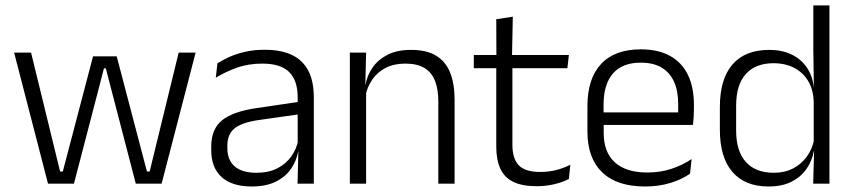

<svg xmlns="http://www.w3.org/2000/svg" viewBox="-20 -683 3176 714"><path d="M158.5 0 32.5 -487.5H95.5L203.5 -45H213.5L326 -473.5H414L526.5 -45H536.5L644.5 -487.5H707.5L581 0H485L392 -357.5L373.5 -429H366.5L348 -357L255 0Z M1086.5 0 1089.5 -121.5 1087 -131V-288.5V-321Q1087 -384 1055.2 -415.2Q1023.5 -446.5 955.5 -446.5Q902.5 -446.5 859 -430.5Q815.5 -414.5 782.5 -394L788.5 -447.5Q806.5 -459 832 -470.8Q857.5 -482.5 890.8 -490.2Q924 -498 964 -498Q1013 -498 1047.8 -486Q1082.5 -474 1104.5 -451Q1126.5 -428 1136.8 -395.5Q1147 -363 1147 -322.5V0ZM915.5 10.5Q843 10.5 804.2 -24.5Q765.5 -59.5 765.5 -125V-138Q765.5 -202.5 805.2 -235.2Q845 -268 934 -281L1097 -305L1100 -259L941.5 -236.5Q879.5 -227.5 852.5 -205.8Q825.5 -184 825.5 -141.5V-132.5Q825.5 -87.5 853 -64Q880.5 -40.5 933.5 -40.5Q979 -40.5 1011.2 -57Q1043.5 -73.5 1063.2 -101.2Q1083 -129 1089.5 -163.5L1101.5 -120.5H1089Q1083 -86 1062.8 -56Q1042.5 -26 1006.2 -7.8Q970 10.5 915.5 10.5Z M1610 0V-306Q1610 -349.5 1598.2 -381Q1586.5 -412.5 1559.5 -429.5Q1532.5 -446.5 1487 -446.5Q1445 -446.5 1414 -430.5Q1383 -414.5 1364 -386.5Q1345 -358.5 1338 -322.5L1325.5 -367.5H1339Q1345.5 -403.5 1366.2 -432.8Q1387 -462 1422.2 -479.8Q1457.5 -497.5 1508 -497.5Q1567 -497.5 1602.5 -475.5Q1638 -453.5 1654.2 -412.2Q1670.5 -371 1670.5 -312V0ZM1281 0V-487.5H1341.5L1338.5 -367L1341.5 -364V0Z M1976 9.5Q1922.5 9.5 1889.2 -6.5Q1856 -22.5 1840.8 -55.5Q1825.5 -88.5 1825.5 -137.5V-455.5H1885.5V-144.5Q1885.5 -93 1909.2 -68.2Q1933 -43.5 1989.5 -43.5Q2019.5 -43.5 2047.8 -50.5Q2076 -57.5 2101 -70.5L2095.5 -17.5Q2072 -5 2040.5 2.2Q2009 9.5 1976 9.5ZM1742 -429.5V-478.5H2095.5L2090 -429.5ZM1826 -471.5 1825.5 -611.5 1887 -621 1884 -471.5Z M2379 10.5Q2273.5 10.5 2219 -42.5Q2164.5 -95.5 2164.5 -193.5V-288.5Q2164.5 -390.5 2215.2 -445Q2266 -499.5 2363 -499.5Q2428 -499.5 2472 -475Q2516 -450.5 2538.2 -404.5Q2560.5 -358.5 2560.5 -294V-276.5Q2560.5 -262 2559.5 -247.5Q2558.5 -233 2557 -218.5H2501Q2502 -240.5 2502 -260.2Q2502 -280 2502 -296.5Q2502 -345.5 2486.2 -379.8Q2470.5 -414 2439.8 -432Q2409 -450 2363 -450Q2294.5 -450 2259.5 -409.8Q2224.5 -369.5 2224.5 -293.5V-246L2225 -238V-187.5Q2225 -154 2234.8 -127Q2244.5 -100 2264.8 -80.8Q2285 -61.5 2315.8 -51.5Q2346.5 -41.5 2387.5 -41.5Q2435 -41.5 2475.8 -54.8Q2516.5 -68 2552 -91.5L2546 -37Q2515 -15.5 2472.5 -2.5Q2430 10.5 2379 10.5ZM2196 -218.5V-265H2543.5V-218.5Z M2838 10.5Q2750 10.5 2703.5 -43.8Q2657 -98 2657 -201V-285.5Q2657 -389 2703.8 -443.2Q2750.5 -497.5 2841 -497.5Q2887.5 -497.5 2922.8 -480.8Q2958 -464 2979.5 -433.2Q3001 -402.5 3006 -361H3026L3006 -305.5Q3004 -352.5 2984 -384Q2964 -415.5 2931.2 -431.8Q2898.5 -448 2857.5 -448Q2790 -448 2753.8 -408Q2717.5 -368 2717.5 -290.5V-197.5Q2717.5 -121 2753.5 -80.8Q2789.5 -40.5 2858 -40.5Q2898.5 -40.5 2929.5 -56.8Q2960.5 -73 2980.8 -101.2Q3001 -129.5 3008 -166L3024 -121H3006.5Q3000 -85 2979.2 -55Q2958.5 -25 2923.5 -7.2Q2888.5 10.5 2838 10.5ZM3004 0 3007.5 -122 3006 -142V-347.5L3006.5 -362L3004.5 -500.5V-663H3064.5V0Z"/></svg>

Font: Anek Gurmukhi Medium Light
Style: Regular
Weight: 300
Version: Version 1.003